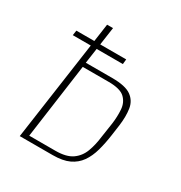

<svg xmlns="http://www.w3.org/2000/svg" viewBox="-124 -583 636 674"><g transform="rotate(30 193.5 -246.0)"><path d="M49 0 119 -492H143L121 -339H228Q282 -339 305.5 -322Q329 -305 333.5 -275.5Q338 -246 333 -208L327 -165Q322 -129 313.5 -98.5Q305 -68 289.5 -46Q274 -24 248.5 -12Q223 0 182 0ZM77 -18H183Q227 -18 250.5 -34.5Q274 -51 284.5 -79Q295 -107 299 -141L308 -201Q312 -231 310 -258.5Q308 -286 289.5 -303.5Q271 -321 224 -321H119ZM33 -400 36 -420H238L236 -400Z"/></g></svg>

Font: Alumni Sans Thin
Style: Italic
Weight: 100
Italic angle: -8°
Designer: Robert E. Leuschke
Foundry: Robert E. Leuschke
Version: Version 1.016